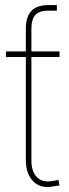

<svg xmlns="http://www.w3.org/2000/svg" viewBox="-20 -748 279 773"><path d="M84 -541H106.4V-103Q106.4 -55.7 130.1 -33.4Q153.8 -11.2 195.3 -20Q200.2 -21 205.3 -22Q210.4 -22.9 215.3 -23.4L219.7 -1.5Q214.8 -1 209.2 0Q203.6 1 198.2 2Q145 13.2 114.5 -17.3Q84 -47.9 84 -103ZM219.7 -541V-518.6H3.9V-541ZM84 -446.8V-630.9Q84 -680.7 106.4 -704.1Q128.9 -727.5 173.8 -727.5Q180.7 -727.5 190.7 -727.5Q200.7 -727.5 209 -727.5V-705.1Q199.7 -705.1 189.9 -705.1Q180.2 -705.1 173.8 -705.1Q138.7 -705.1 122.6 -688Q106.4 -670.9 106.4 -630.9V-446.8Z"/></svg>

Font: Inter 17pt Thin
Style: Regular
Weight: 250
Version: Version 4.001;git-66647c0bb